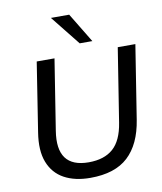

<svg xmlns="http://www.w3.org/2000/svg" viewBox="-100 -1018 932 1106"><g transform="rotate(-10 366.0 -464.5)"><path d="M339 9Q249 9 186.5 -25Q124 -59 97 -128Q70 -197 87 -302L150 -705H254L189 -293Q155 -81 345 -81Q436 -81 488 -127Q540 -173 556 -275L624 -705H727L659 -274Q637 -134 560 -62.5Q483 9 339 9ZM412 -765 274 -938H381L486 -765Z"/></g></svg>

Font: Nunito Sans SemiBold
Style: Italic
Weight: 600
Italic angle: -9°
Designer: Vernon Adams
Foundry: Vernon Adams
Version: Version 3.006; ttfautohint (v1.8.3)